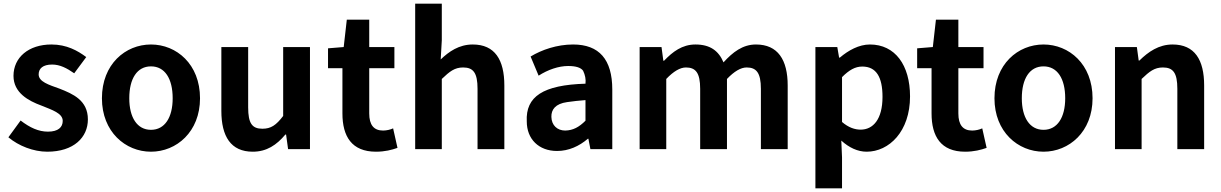

<svg xmlns="http://www.w3.org/2000/svg" viewBox="-20 -818 6697 1053"><path d="M239 14C385 14 462 -65 462 -163C462 -268 380 -303 306 -332C247 -353 192 -370 192 -410C192 -442 215 -464 266 -464C309 -464 347 -444 387 -416L453 -505C406 -540 346 -574 262 -574C137 -574 54 -503 54 -402C54 -309 136 -265 207 -239C266 -215 324 -197 324 -155C324 -120 299 -96 243 -96C191 -96 144 -118 93 -157L26 -65C82 -18 163 14 239 14Z M808 14C948 14 1077 -95 1077 -279C1077 -466 948 -574 808 -574C668 -574 539 -466 539 -279C539 -95 668 14 808 14ZM808 -106C732 -106 689 -174 689 -279C689 -387 732 -454 808 -454C884 -454 927 -387 927 -279C927 -174 884 -106 808 -106Z M1366 14C1443 14 1497 -23 1545 -80H1549L1560 0H1680V-560H1533V-182C1494 -131 1466 -112 1419 -112C1363 -112 1341 -141 1341 -229V-560H1194V-210C1194 -70 1246 14 1366 14Z M2042 14C2091 14 2129 4 2160 -7L2136 -114C2121 -107 2100 -102 2081 -102C2030 -102 2005 -133 2005 -196V-444H2143V-560H2005V-710H1882L1865 -560L1779 -553V-444H1858V-196C1858 -70 1909 14 2042 14Z M2403 -798H2257V0H2403V-385C2446 -426 2473 -448 2520 -448C2576 -448 2599 -418 2599 -331V0H2746V-349C2746 -490 2694 -574 2573 -574C2497 -574 2442 -535 2397 -492L2403 -597Z M3035 10C3099 10 3156 -16 3204 -57H3207L3218 0H3338V-327C3338 -492 3266 -574 3123 -574C3035 -574 2951 -545 2890 -508L2934 -403C2985 -436 3044 -456 3096 -456C3139 -456 3166 -447 3178 -430C3189 -407 3194 -383 3191 -359C2959 -352 2862 -289 2869 -152C2869 -55 2935 10 3035 10ZM3080 -102C3037 -102 3005 -130 3004 -177C3003 -217 3026 -249 3090 -258C3122 -263 3156 -266 3191 -269V-156C3156 -121 3123 -103 3080 -102Z M3608 -560H3488V0H3634V-385C3674 -427 3710 -448 3742 -448C3795 -448 3820 -419 3820 -331V0H3967V-385C4007 -427 4043 -448 4075 -448C4128 -448 4153 -419 4153 -331V0H4300V-349C4300 -490 4246 -574 4126 -574C4053 -574 3999 -532 3948 -476C3921 -540 3874 -574 3794 -574C3721 -574 3669 -534 3622 -485H3618Z M4572 -560H4452V215H4598V45L4594 -47C4637 -8 4684 14 4733 14C4856 14 4971 -97 4971 -289C4971 -461 4889 -574 4751 -574C4691 -574 4633 -542 4586 -502H4582ZM4700 -107C4669 -107 4634 -118 4598 -149V-395C4637 -434 4670 -453 4709 -453C4786 -453 4820 -395 4820 -287C4820 -163 4768 -107 4700 -107Z M5273 14C5322 14 5360 4 5391 -7L5367 -114C5352 -107 5331 -102 5312 -102C5261 -102 5236 -133 5236 -196V-444H5374V-560H5236V-710H5113L5096 -560L5010 -553V-444H5089V-196C5089 -70 5140 14 5273 14Z M5703 14C5843 14 5972 -95 5972 -279C5972 -466 5843 -574 5703 -574C5563 -574 5434 -466 5434 -279C5434 -95 5563 14 5703 14ZM5703 -106C5627 -106 5584 -174 5584 -279C5584 -387 5627 -454 5703 -454C5779 -454 5822 -387 5822 -279C5822 -174 5779 -106 5703 -106Z M6215 -560H6095V0H6241V-385C6284 -426 6311 -448 6358 -448C6414 -448 6437 -418 6437 -331V0H6584V-349C6584 -490 6532 -574 6411 -574C6335 -574 6278 -534 6229 -486H6225Z"/></svg>

Font: Spoqa Han Sans Neo Bold
Style: Bold
Weight: 700
Designer: [Spoqa Han Sans Neo] Dong-huui Kim  Younghwa Kang  Yujin Lee  [Noto Sans] Ryoko NISHIZUKA  (kana & ideographs); Paul D. 
Foundry: Spoqa (http://www.spoqa-han-sans.com)
Version: Version 1.100;hotconv 1.0.109;makeotfexe 2.5.65596